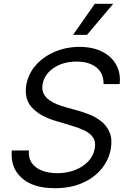

<svg xmlns="http://www.w3.org/2000/svg" viewBox="-20 -986 678 1019"><path d="M529.8 -539.8Q529.8 -598.4 491.1 -628.7Q452.4 -659.1 386.4 -659.1Q313.9 -659.1 264.2 -624.8Q214.5 -590.6 206 -538.4Q201.3 -509.2 212 -488.5Q222.7 -467.7 242.4 -454Q262.1 -440.3 284.8 -431.6Q307.5 -422.9 326.7 -417.6L397.7 -397.7Q424.4 -390.3 457 -377.1Q489.7 -364 518.1 -341.4Q546.5 -318.9 561.6 -283.7Q576.7 -248.6 568.2 -197.4Q558.2 -138.5 519.7 -90.9Q481.2 -43.3 418.1 -15.3Q355.1 12.8 271.3 12.8Q154.1 12.8 94.1 -42.6Q34.1 -98 42.6 -187.5H133.5Q130 -146.3 149.9 -119.5Q169.7 -92.7 205.3 -79.7Q240.8 -66.8 284.1 -66.8Q334.5 -66.8 377.3 -83.3Q420.1 -99.8 448.3 -129.4Q476.6 -159.1 483 -198.9Q489.3 -235.1 473 -257.8Q456.7 -280.5 425.8 -294.7Q394.9 -308.9 358 -319.6L272.7 -345.2Q191.8 -369.7 149.7 -415.1Q107.6 -460.6 119.3 -534.1Q130 -595.2 170.8 -640.8Q211.6 -686.4 272 -711.8Q332.4 -737.2 402 -737.2Q472.3 -737.2 522.4 -711.8Q572.4 -686.4 596.9 -641.9Q621.4 -597.3 615.1 -539.8ZM367.9 -801.1 483 -965.9H581L441.8 -801.1Z"/></svg>

Font: Inter UI
Style: Italic
Weight: 400
Italic angle: -9.39999°
Designer: Rasmus Andersson
Foundry: rsms
Version: 3.2;8d6f07862